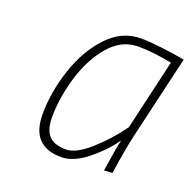

<svg xmlns="http://www.w3.org/2000/svg" viewBox="-99 -608 717 716"><g transform="rotate(20 260.0 -250.0)"><path d="M95 -118Q95 -206 125.5 -297.5Q156 -389 212.5 -449Q269 -509 345 -509Q374 -509 425.5 -503Q477 -497 520 -489L444 -163Q429 -99 415 -1L382 1Q397 -98 404 -126Q368 -75 315 -33Q262 9 215 9Q95 9 95 -118ZM414 -182 479 -462Q402 -477 345 -477Q279 -477 230.5 -420.5Q182 -364 157 -280Q132 -196 132 -118Q132 -71 153 -47.5Q174 -24 222 -24Q261 -24 316 -73Q371 -122 414 -182Z"/></g></svg>

Font: Cairo ExtraLight
Style: Italic
Weight: 275
Italic angle: -13°
Designer: Mohamed Gaber, Accademia di Belle Arti di Urbino and others
Foundry: Kief Type Foundry, Accademia di Belle Arti di Urbino and others
Version: Version 3.011